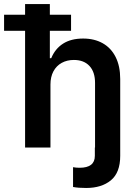

<svg xmlns="http://www.w3.org/2000/svg" viewBox="-64 -727 671 946"><path d="M404.3 0V-318.4Q404.3 -372.6 376.7 -402.1Q349.1 -431.6 299.8 -431.6Q266.1 -431.6 240 -417.2Q213.9 -402.8 199.2 -375.5Q184.6 -348.1 184.6 -310.5V0H59.6V-575.2H-43.9V-654.3H59.6V-707H181.6V-654.3H286.1V-575.2H181.6V-440.4H188.5Q207.5 -486.8 246.8 -512Q286.1 -537.1 345.7 -537.1Q400.9 -537.1 442.1 -513.9Q483.4 -490.7 505.9 -445.8Q528.3 -400.9 528.3 -337.9V41Q528.3 123.5 482.4 161.4Q436.5 199.2 360.4 199.2Q321.8 199.2 295.9 194.3V96.7Q310.5 99.6 328.1 99.6Q403.3 99.6 403.3 41V0Z"/></svg>

Font: Pretendard Std SemiBold
Style: Regular
Weight: 600
Designer: Base glyphs from Inter by Rasmus Andersson; Hangeul glyphs from Noto Sans CJK(Source Han Sans) by Jang Soo-young and Kan
Foundry: Kil Hyung-jin
Version: Version 1.309